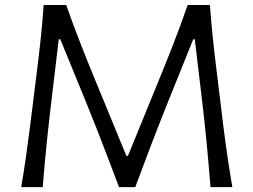

<svg xmlns="http://www.w3.org/2000/svg" viewBox="-20 -764 1034 784"><path d="M66.6 0H154.5Q162.6 -103.3 172.5 -196.7Q182.3 -290.1 192.2 -371L219.9 -603.7H226.2L329.5 -351.4Q353.6 -292.6 377.9 -230.3Q402.1 -168 424.8 -108.8Q447.4 -49.7 466 0H532.4Q561.6 -79.1 596.4 -170.3Q631.3 -261.4 667.9 -352.6L769.1 -603.7H775.4L803.1 -370.8Q822.9 -208.8 839.6 0H928.7Q918.1 -62.3 909.5 -120.4Q900.9 -178.4 892.4 -245.9L862.2 -493.4Q853.7 -562.3 847.8 -621.1Q842 -679.9 837.1 -743.5H746.2Q717.4 -660.3 687.4 -583.4Q657.3 -506.4 625.8 -429.5L502.5 -127.9H495.9L371.7 -429.9Q340 -506.4 309.8 -583.4Q279.6 -660.4 250.4 -743.5H158.2Q153.8 -678.9 147.7 -620.3Q141.7 -561.8 133.2 -493.1L102.8 -248.6Q93.9 -179 85.5 -119.7Q77 -60.3 66.6 0Z"/></svg>

Font: Pinar-VF-FD
Style: Regular
Weight: 300
Designer: Amin Abedi
Version: Version 3.0